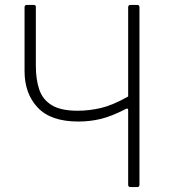

<svg xmlns="http://www.w3.org/2000/svg" viewBox="-20 -762 708 782"><path d="M512 0Q502 0 502 -9V-314Q502 -323 492 -318Q434 -288 390 -277.5Q346 -267 299 -267Q187 -267 133.5 -324Q80 -381 80 -472V-732Q80 -742 89 -742H116Q122 -742 124 -740Q126 -738 126 -733V-494Q126 -438 140 -397Q154 -356 191 -333.5Q228 -311 296 -311Q343 -311 390.5 -322Q438 -333 502 -369V-732Q502 -742 511 -742H538Q548 -742 548 -733V-10Q548 0 539 0Z"/></svg>

Font: Libre Franklin Thin
Style: Regular
Weight: 100
Designer: Pablo Impallari, Rodrigo Fuenzalida, Nhung Nguyen
Foundry: Impallari Type
Version: Version 3.000